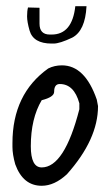

<svg xmlns="http://www.w3.org/2000/svg" viewBox="-20 -587 360 617"><path d="M179 -377Q253 -377 291 -267L295 -246Q295 -139 195 -27Q155 10 114 10Q54 10 29 -59Q20 -91 20 -115V-127Q20 -285 135 -367Q155 -377 179 -377ZM79 -117Q79 -49 114 -49Q187 -49 235 -236V-255Q218 -317 172 -317Q154 -317 154 -292Q154 -275 114 -265Q79 -206 79 -117ZM146 -476Q212 -476 222 -567H258Q254 -488 212 -466Q172 -447 152 -447Q151 -447 149.5 -447Q148 -447 146 -447Q87 -447 75 -489Q67 -517 67 -534.5Q67 -552 70 -563L107 -562V-511Q107 -476 140 -476Q143 -476 146 -476Z"/></svg>

Font: Just Me Again Down Here
Style: Regular
Weight: 400
Designer: Kimberly Geswein
Foundry: Kimberly Geswein
Version: Version 1.002 2007